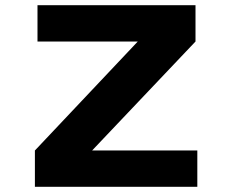

<svg xmlns="http://www.w3.org/2000/svg" viewBox="-20 -720 915 740"><path d="M114.5 0V-140L511 -560H124.5V-700H733.5V-560L335 -140H740.5V0Z"/></svg>

Font: Trispace SemiExpanded ExtraBold
Style: Regular
Weight: 800
Width: 6
Designer: Tyler Finck
Foundry: Etcetera Type Company
Version: Version 1.210; ttfautohint (v1.8.3)